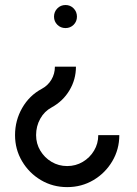

<svg xmlns="http://www.w3.org/2000/svg" viewBox="-20 -533 545 766"><path d="M241.5 -421Q222 -421 208.8 -434.2Q195.5 -447.5 195.5 -466.5Q195.5 -486 208.8 -499.5Q222 -513 241.5 -513Q260.5 -513 273.8 -499.5Q287 -486 287 -466.5Q287 -447.5 273.8 -434.2Q260.5 -421 241.5 -421ZM248 213.5Q190.5 213.5 143.2 185.5Q96 157.5 68 110.2Q40 63 40 6Q40 -52.5 68.5 -102.2Q97 -152 146.5 -178.5Q171 -191.5 185 -215Q199 -238.5 199 -267H283Q283 -216 257.2 -172.8Q231.5 -129.5 186 -104.5Q157 -89 140.5 -59.2Q124 -29.5 124 6Q124 40 140.8 68Q157.5 96 185.8 112.8Q214 129.5 248 129.5Q282 129.5 310.2 112.8Q338.5 96 355.2 68Q372 40 372 6H456Q456 63 428 110.2Q400 157.5 352.8 185.5Q305.5 213.5 248 213.5Z"/></svg>

Font: Urbanist Medium
Style: Regular
Weight: 500
Designer: Corey Hu
Foundry: Corey Hu
Version: Version 1.321; ttfautohint (v1.8.4.7-5d5b)